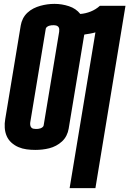

<svg xmlns="http://www.w3.org/2000/svg" viewBox="-20 -765 667 990"><path d="M339 205 472 -598Q458 -594 443.5 -591.5Q429 -589 415 -587Q415 -586 415 -585.5Q415 -585 414 -584L334 -101Q331 -83 322.5 -66Q314 -49 300 -36Q286 -23 269 -14Q252 -5 234 -0.5Q216 4 198 6Q180 8 162 8Q139 8 117 5Q95 2 75 -6.5Q55 -15 39 -29.5Q23 -44 14.5 -63.5Q6 -83 4.5 -106Q3 -129 7 -151L87 -634Q90 -652 98.5 -669Q107 -686 121.5 -699.5Q136 -713 153 -721.5Q170 -730 188 -735Q206 -740 224 -742.5Q242 -745 261 -745Q299 -745 335.5 -733Q372 -721 394 -693Q421 -695 447.5 -705.5Q474 -716 495 -735H627L472 205ZM165 -100Q171 -100 176.5 -100.5Q182 -101 188 -103Q194 -105 199 -109Q204 -113 205 -118L285 -601Q286 -608 285.5 -615Q285 -622 280.5 -627Q276 -632 269.5 -633.5Q263 -635 256 -635Q250 -635 244.5 -634.5Q239 -634 233 -632Q227 -630 222 -626Q217 -622 216 -617L136 -134Q135 -127 136 -120Q137 -113 141 -108Q145 -103 151.5 -101.5Q158 -100 165 -100Z"/></svg>

Font: Iosevka Curly HvExObl
Style: Regular
Weight: 900
Width: 7
Italic angle: -9°
Monospace: yes
Designer: Belleve Invis
Foundry: Belleve Invis
Version: Version 11.1.0; ttfautohint (v1.8.3)